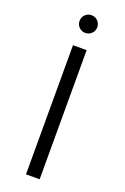

<svg xmlns="http://www.w3.org/2000/svg" viewBox="-166 -927 635 978"><g transform="rotate(20 151.0 -438.0)"><path d="M114 -700H188V0H114ZM151 -780Q131 -780 117 -794Q103 -808 103 -828Q103 -848 117 -862Q131 -876 151 -876Q171 -876 185 -862Q199 -848 199 -828Q199 -808 185 -794Q171 -780 151 -780Z"/></g></svg>

Font: APTA Sans Regular
Style: Regular
Weight: 400
Version: Version 7.200